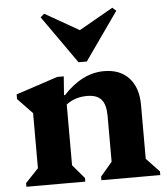

<svg xmlns="http://www.w3.org/2000/svg" viewBox="-56 -858 791 908"><g transform="rotate(-5 340.0 -404.0)"><path d="M388.6 0V-17.2L459.4 -100.4L444.2 -71.6V-299.8Q444.2 -354 423.2 -378.4Q402.2 -402.8 355.2 -402.8Q321.2 -402.8 293.1 -391.7Q265 -380.6 241.4 -358.2V-416.2H252.4Q342 -512.8 445.4 -512.8Q521.2 -512.8 563.7 -466.6Q606.2 -420.4 606.2 -338.2V-71.2L590.2 -99.4L668 -17.2V0ZM32.4 0V-17.2L110.4 -99.6L94.4 -71.2V-401.2L137.4 -299L24.6 -417V-439.2L223 -504.8H254L247.4 -416.2H256.4V-71.2L241.4 -100.2L312 -17.2V0ZM187.2 -808 355 -712.4H343L510.8 -808L528.6 -792.4L368.6 -565.2H329.4L169.4 -792.4Z"/></g></svg>

Font: Platypi Light
Style: Regular
Weight: 300
Designer: David Sargent
Foundry: Bolt Cutter Type
Version: Version 1.200